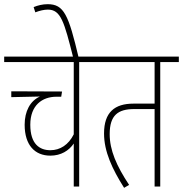

<svg xmlns="http://www.w3.org/2000/svg" viewBox="-20 -893 876 919"><path d="M448 -596V-622H0V-596H333V-250C308 -200 268 -174 221 -174C170 -174 125 -203 125 -296C125 -389 182 -430 250 -430H273L277 -455L34 -456V-428L171 -431C124 -410 98 -360 98 -296C98 -198 147 -148 221 -148C272 -148 310 -172 333 -206V0H359V-596Z M331 -615H357C308 -823 286 -873 208 -873C184 -873 160 -867 141 -859L149 -834C170 -842 191 -847 209 -847C271 -847 287 -790 331 -615Z M747 -596H836V-622H436V-596H720V-397H619C529 -397 478 -356 478 -254C478 -168 517 -84 574 6L598 -8C537 -100 505 -175 505 -251C505 -342 545 -371 623 -371H720V0H747Z"/></svg>

Font: Noto Sans Devanagari ExtraCondensed Thin
Style: Regular
Weight: 100
Width: 2
Designer: Jelle Bosma - Monotype Design Team
Foundry: Monotype Imaging Inc.
Version: Version 2.004